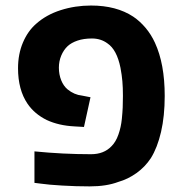

<svg xmlns="http://www.w3.org/2000/svg" viewBox="-20 -661 660 691"><path d="M127.4 0 104 -2.9V-116.2Q206.5 -106 307.6 -106Q354 -106 381.3 -134.8Q397 -150.4 406.2 -176.8Q415.5 -203.1 418.5 -232.9Q420.9 -257.3 421.6 -274.2Q422.4 -291 422.4 -315.9Q422.4 -346.2 420.4 -368.7Q418.5 -391.1 413.6 -417Q400.4 -482.4 366.7 -504.9Q342.8 -522.5 311 -522.5Q281.2 -522.5 259 -514.9Q236.8 -507.3 223.6 -495.1Q209 -481.4 200.4 -460.9Q191.9 -440.4 191.9 -417.5Q191.9 -393.1 200.2 -372.3Q208.5 -351.6 223.1 -339.4Q247.1 -319.8 275.4 -316.9L305.7 -311L282.2 -204.1L248 -206.1Q191.4 -209 148.4 -229Q104.5 -250.5 79.1 -287.6Q44.9 -337.9 44.9 -415.5Q44.9 -466.3 62.5 -507.8Q80.1 -549.3 109.9 -575.2Q146.5 -607.9 198.5 -624.5Q250.5 -641.1 307.6 -641.1Q398.9 -641.1 459.5 -601.1Q483.4 -585 503.7 -561Q523.9 -537.1 537.6 -507.3Q572.8 -431.2 572.8 -315.9Q572.8 -243.2 559.6 -186.3Q546.4 -129.4 522.9 -91.8Q502 -60.1 471.2 -38.1Q440.4 -16.1 405.8 -6.3Q363.3 9.8 302.7 9.8Q252.9 9.8 203.4 6.8Q153.8 3.9 127.4 0Z"/></svg>

Font: Viking Open Sans
Style: Bold
Weight: 700
Foundry: Ascender Corporation
Version: Version 2.001